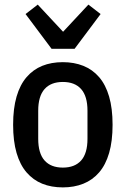

<svg xmlns="http://www.w3.org/2000/svg" viewBox="-20 -802 546 834"><path d="M253 12Q203 12 163.5 -4Q124 -20 95.5 -53Q67 -86 52 -137.5Q37 -189 37 -260Q37 -331 52 -382.5Q67 -434 95.5 -467Q124 -500 163.5 -516Q203 -532 253 -532Q302 -532 342 -516Q382 -500 410.5 -467Q439 -434 454 -382.5Q469 -331 469 -260Q469 -189 454 -137.5Q439 -86 410.5 -53Q382 -20 342 -4Q302 12 253 12ZM253 -74Q305 -74 332.5 -105Q360 -136 360 -199V-321Q360 -384 332.5 -415Q305 -446 253 -446Q201 -446 173.5 -415Q146 -384 146 -321V-199Q146 -136 173.5 -105Q201 -74 253 -74ZM204 -590 91 -741 144 -782 254 -664 364 -782 417 -741 304 -590Z"/></svg>

Font: IBM Plex Sans Cond Medm
Style: Regular
Weight: 500
Width: 3
Designer: Mike Abbink, Paul van der Laan, Pieter van Rosmalen
Foundry: Bold Monday
Version: Version 1.3